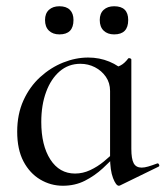

<svg xmlns="http://www.w3.org/2000/svg" viewBox="-20 -583 530 614"><path d="M181 11Q142 11 108.5 -9Q75 -29 55 -67Q35 -105 35 -162Q35 -218 55 -262Q75 -306 108.5 -336.5Q142 -367 182 -383Q222 -399 262 -399Q298 -399 329.5 -386Q361 -373 383 -350L332 -292Q332 -318 318.5 -337.5Q305 -357 283.5 -368Q262 -379 237 -379Q199 -379 171 -355Q143 -331 127.5 -289Q112 -247 112 -193Q112 -118 141 -73Q170 -28 220 -28Q245 -28 268.5 -39Q292 -50 312 -66.5Q332 -83 349 -100L357 -93Q335 -69 309 -45Q283 -21 251.5 -5Q220 11 181 11ZM360 11Q351 11 341.5 -13.5Q332 -38 332 -81V-360Q352 -367 365 -373.5Q378 -380 390 -396Q392 -398 396 -396.5Q400 -395 400 -393V-107Q400 -75 407.5 -61Q415 -47 433 -47Q442 -47 454 -50.5Q466 -54 482 -60Q486 -62 488.5 -57Q491 -52 487 -50L364 10Q362 11 360 11ZM170 -473Q149 -473 136.5 -485Q124 -497 124 -519Q124 -540 136.5 -551.5Q149 -563 170 -563Q192 -563 203.5 -551.5Q215 -540 215 -519Q215 -473 170 -473ZM345 -473Q324 -473 311.5 -485Q299 -497 299 -519Q299 -540 311.5 -551.5Q324 -563 345 -563Q390 -563 390 -519Q390 -473 345 -473Z"/></svg>

Font: Cormorant Infant Light Medium
Style: Regular
Weight: 500
Version: Version 4.001